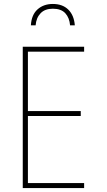

<svg xmlns="http://www.w3.org/2000/svg" viewBox="-20 -950 540 970"><path d="M95 0V-714H405V-689H121V-389H388V-364H121V-25H405V0ZM247 -930Q296 -930 325 -901.5Q354 -873 358 -822H334Q331 -860 310 -883Q289 -906 247 -906Q207 -906 185 -883Q163 -860 160 -822H136Q139 -875 169.5 -902.5Q200 -930 247 -930Z"/></svg>

Font: Noto Sans Mono ExtraCondensed Thin
Style: Regular
Weight: 100
Width: 2
Designer: Monotype Design Team
Foundry: Monotype Imaging Inc.
Version: Version 2.014; ttfautohint (v1.8.4.7-5d5b)